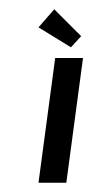

<svg xmlns="http://www.w3.org/2000/svg" viewBox="-20 -394 199 414"><path d="M159 -269H99L63 0H123ZM97 -374 63 -335 133 -292 155 -316Z"/></svg>

Font: Hussar Tani
Style: DwaKurs
Weight: 700
Foundry: Cannot Into Space Fonts
Version: Version 0.92